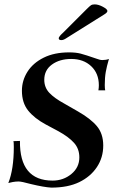

<svg xmlns="http://www.w3.org/2000/svg" viewBox="-20 -846 527 876"><path d="M122 -6Q78 -18 65 -18Q52 -18 38 -15.5Q24 -13 18 -11Q43 -74 43 -175Q43 -199 41 -202L71 -203Q69 -22 220 -22Q269 -22 305.5 -52Q342 -82 342 -128Q342 -167 318 -194Q294 -221 247 -247L189 -278Q137 -306 108.5 -341.5Q80 -377 80 -432Q80 -479 105.5 -519Q131 -559 179.5 -583Q228 -607 295 -607Q326 -607 347.5 -601.5Q369 -596 421 -578Q436 -572 447 -572Q464 -572 477 -577Q467 -543 462.5 -517.5Q458 -492 458 -458Q458 -442 460 -434H429Q431 -446 431 -457Q431 -511 396 -544Q361 -577 305 -577Q252 -577 217 -551.5Q182 -526 182 -482Q182 -447 205 -422.5Q228 -398 274 -373L335 -338Q393 -305 422 -270.5Q451 -236 451 -182Q451 -127 422 -83.5Q393 -40 341.5 -15Q290 10 214 10Q180 8 122 -6ZM248 -671Q248 -676 254.5 -683.5Q261 -691 268 -697L375 -804Q389 -818 395 -822Q401 -826 412 -826Q429 -826 449.5 -815Q470 -804 470 -796Q470 -789 457 -781L283 -672Q270 -663 260 -663Q248 -663 248 -671Z"/></svg>

Font: Unna Medium
Style: Italic
Weight: 500
Italic angle: -8.05°
Designer: Jorge de Buen Unna
Foundry: Omnibus-Type
Version: Version 2.008